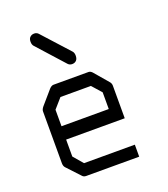

<svg xmlns="http://www.w3.org/2000/svg" viewBox="-125 -805 735 842"><g transform="rotate(-20 243.0 -383.5)"><path d="M104.5 -231V-152L143 -107H380V-51H132.5Q121 -51 114.5 -59L58.5 -119Q51.5 -126.5 51.5 -140V-382Q51.5 -391 60.5 -402L115 -465Q125 -476 135 -476H298Q308 -476 317 -465L370 -403Q378 -394.5 378 -383V-231ZM105.5 -293H326V-371L287 -415H145L105.5 -370ZM111.5 -708Q119 -716 131.5 -716Q143 -716 150.5 -708L263 -584Q270 -576.5 270 -563Q270 -548.5 263 -541Q255.5 -533 243 -533Q231.5 -533 224 -541L111.5 -666Q104.5 -673.5 104.5 -687Q104.5 -701.5 111.5 -708Z"/></g></svg>

Font: 3270 Nerd Font Mono SemCond
Style: Regular
Weight: 400
Monospace: yes
Version: Version 3.0.1;Nerd Fonts 3.1.1